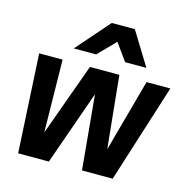

<svg xmlns="http://www.w3.org/2000/svg" viewBox="-113 -888 975 997"><g transform="rotate(15 375.0 -390.0)"><path d="M600.1 -601.1H485.8L419.9 -692.9L330.1 -601.1H210L366.2 -779.8H490.2ZM377.9 -399.9 236.8 0H71.8L43 -529.8H168.9L174.8 -140.1L315.9 -529.8H474.1L513.2 -140.1L620.1 -529.8H748L580.1 0H415Z"/></g></svg>

Font: Cooper Hewitt
Style: Semibold Italic
Weight: 710
Designer: Village Type and Design LLC
Foundry: Cooper Hewitt Smithsonian Design Museum
Version: 1.000